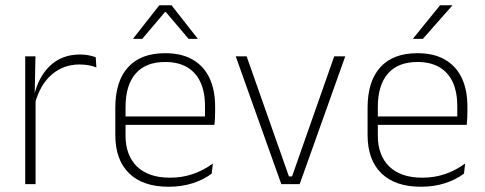

<svg xmlns="http://www.w3.org/2000/svg" viewBox="-20 -701 1848 731"><path d="M112.5 -305 99.5 -334 110 -337.5Q126.5 -409.5 171.5 -451.5Q216.5 -493.5 284.5 -493.5Q304 -493.5 319 -490.2Q334 -487 344.5 -483L347 -444Q334.5 -449.5 318 -452.5Q301.5 -455.5 282 -455.5Q222.5 -455.5 177.5 -417.5Q132.5 -379.5 112.5 -305ZM115.5 0H76V-486.5H115L112 -338L115.5 -334.5Z M622 10Q524 10 471.5 -41.2Q419 -92.5 419 -187V-290.5Q419 -391.5 467.5 -445Q516 -498.5 609 -498.5Q671 -498.5 713.2 -474.2Q755.5 -450 777.2 -404.8Q799 -359.5 799 -295.5V-278Q799 -265.5 798.5 -252.8Q798 -240 796.5 -225.5H760Q760.5 -245.5 760.5 -263.2Q760.5 -281 760.5 -296Q760.5 -350.5 743.2 -388Q726 -425.5 692.2 -445.2Q658.5 -465 609 -465Q535 -465 496.5 -421Q458 -377 458 -293V-245V-239V-184.5Q458 -147 469 -117.5Q480 -88 501.2 -67.2Q522.5 -46.5 554 -35.5Q585.5 -24.5 627 -24.5Q674 -24.5 714.5 -38.5Q755 -52.5 790.5 -78.5L786 -40Q755.5 -17 713.8 -3.5Q672 10 622 10ZM786.5 -225.5H439V-257.5H786.5ZM487 -554 586.5 -681H633L732.5 -554V-553H698L611.5 -655H608L521.5 -553H487Z M1080 -29.5H1092L1252.5 -486.5H1294.5L1121 0H1051L877.5 -486.5H919Z M1582.5 10Q1484.5 10 1432 -41.2Q1379.5 -92.5 1379.5 -187V-290.5Q1379.5 -391.5 1428 -445Q1476.5 -498.5 1569.5 -498.5Q1631.5 -498.5 1673.8 -474.2Q1716 -450 1737.8 -404.8Q1759.5 -359.5 1759.5 -295.5V-278Q1759.5 -265.5 1759 -252.8Q1758.5 -240 1757 -225.5H1720.5Q1721 -245.5 1721 -263.2Q1721 -281 1721 -296Q1721 -350.5 1703.8 -388Q1686.5 -425.5 1652.8 -445.2Q1619 -465 1569.5 -465Q1495.5 -465 1457 -421Q1418.5 -377 1418.5 -293V-245V-239V-184.5Q1418.5 -147 1429.5 -117.5Q1440.5 -88 1461.8 -67.2Q1483 -46.5 1514.5 -35.5Q1546 -24.5 1587.5 -24.5Q1634.5 -24.5 1675 -38.5Q1715.5 -52.5 1751 -78.5L1746.5 -40Q1716 -17 1674.2 -3.5Q1632.5 10 1582.5 10ZM1747 -225.5H1399.5V-257.5H1747ZM1552.5 -554 1655.5 -681H1702V-680L1590 -553H1552.5Z"/></svg>

Font: Anek Malayalam Medium ExtraLight
Style: Regular
Weight: 250
Version: Version 1.003